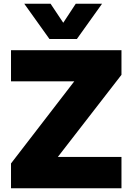

<svg xmlns="http://www.w3.org/2000/svg" viewBox="-20 -1009 711 1029"><path d="M527 -989 392 -800H245L110 -989H251L319 -887L386 -989ZM39 -740H631V-608L290 -168H631V0H39V-133L378 -573H39Z"/></svg>

Font: Be Vietnam Black
Style: Regular
Weight: 900
Designer: Lam Bao; Tony Le; Vietanh Nguyen
Foundry: Yellow Type Foundry
Version: Version 5.000